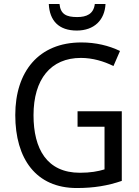

<svg xmlns="http://www.w3.org/2000/svg" viewBox="-20 -938 701 968"><path d="M512 -918H458C452 -867 416 -852 369 -852C315 -852 285 -866 280 -918H226C230 -833 277 -784 367 -784C455 -784 508 -837 512 -918ZM371 -377V-299H507V-84C474 -74 436 -67 383 -67C216 -67 149 -188 149 -357C149 -539 236 -646 388 -646C447 -646 504 -629 552 -605L585 -681C529 -708 463 -724 390 -724C175 -724 57 -577 57 -358C57 -137 162 10 367 10C454 10 524 -2 594 -26V-377Z"/></svg>

Font: Noto Sans Georgian SemiCondensed
Style: Regular
Weight: 400
Width: 4
Designer: Monotype Design Team, Akaki Razmadze
Foundry: Google LLC
Version: Version 2.005